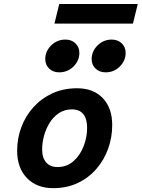

<svg xmlns="http://www.w3.org/2000/svg" viewBox="-20 -958 730 990"><path d="M68.4 -180.7Q68.4 -244.6 90.1 -302.5Q111.8 -360.4 152.6 -405.5Q193.4 -450.7 250.2 -476.8Q307.1 -502.9 377.4 -502.9Q461.9 -502.9 510.3 -451.7Q558.6 -400.4 558.6 -313Q558.6 -249.5 537.6 -191.2Q516.6 -132.8 476.8 -86.9Q437 -41 380.9 -14.4Q324.7 12.2 253.9 12.2Q169.4 12.2 118.9 -40Q68.4 -92.3 68.4 -180.7ZM350.6 -394Q313 -394 284.2 -375Q255.4 -356 236.1 -325Q216.8 -293.9 207 -257.8Q197.3 -221.7 197.3 -188Q197.3 -143.6 218.3 -120.1Q239.3 -96.7 276.4 -96.7Q324.7 -96.7 358.9 -127Q393.1 -157.2 411.1 -203.9Q429.2 -250.5 429.2 -298.8Q429.2 -344.7 409.7 -369.4Q390.1 -394 350.6 -394ZM452.6 -653.3Q452.6 -693.4 482.9 -723.6Q513.2 -753.9 556.2 -753.9Q587.9 -753.9 607.9 -734.4Q627.9 -714.8 627.9 -685.5Q627.9 -645.5 597.9 -615.2Q567.9 -585 524.4 -585Q493.2 -585 472.9 -604.2Q452.6 -623.5 452.6 -653.3ZM213.4 -653.3Q213.4 -693.8 243.9 -723.9Q274.4 -753.9 317.4 -753.9Q349.1 -753.9 369.1 -734.4Q389.2 -714.8 389.2 -685.5Q389.2 -645 358.9 -615Q328.6 -585 285.2 -585Q253.9 -585 233.6 -604.2Q213.4 -623.5 213.4 -653.3ZM260.7 -836.4 285.6 -937.5H690.4L665.5 -836.4Z"/></svg>

Font: Andika
Style: Bold Italic
Weight: 700
Italic angle: -14°
Designer: Victor Gaultney, Annie Olsen, Julie Remington, Don Collingsworth, Eric Hays, Becca Hirsbrunner
Foundry: SIL International
Version: Version 6.101